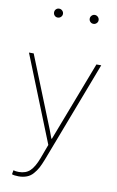

<svg xmlns="http://www.w3.org/2000/svg" viewBox="-101 -769 631 1036"><g transform="rotate(10 215.0 -251.5)"><path d="M41 208.5 44.9 186Q57.6 189.9 74.7 189.9Q113.3 189.9 136.2 167.7Q159.2 145.5 177.7 96.2L206.5 18.6L17.1 -454.1H43L199.2 -64.9L216.8 -17.6H219.7L386.7 -454.1H413.1L201.7 100.6Q190.4 129.4 180.9 147Q171.4 164.6 156.7 181.4Q142.1 198.2 122.1 205.8Q102.1 213.4 77.9 213.4Q53.7 213.4 41 208.5ZM154.3 -674.1Q147 -667 136.7 -667Q126.5 -667 119.6 -674.1Q112.8 -681.2 112.8 -691.4Q112.8 -701.7 119.6 -708.7Q126.5 -715.8 136.7 -715.8Q147 -715.8 154.3 -708.5Q161.6 -701.2 161.6 -691.2Q161.6 -681.2 154.3 -674.1ZM356.9 -691.2Q356.9 -681.2 349.6 -674.1Q342.3 -667 332.3 -667Q322.3 -667 315.2 -674.1Q308.1 -681.2 308.1 -691.2Q308.1 -701.2 315.2 -708.5Q322.3 -715.8 332.3 -715.8Q342.3 -715.8 349.6 -708.5Q356.9 -701.2 356.9 -691.2Z"/></g></svg>

Font: Yantramanav Thin
Style: Regular
Weight: 250
Version: Version 1.001;PS 1.0;hotconv 1.0.72;makeotf.lib2.5.5900; ttf